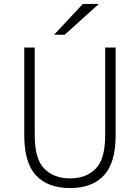

<svg xmlns="http://www.w3.org/2000/svg" viewBox="-20 -941 709 973"><path d="M103 -255V-700H156V-256Q156 -134 205 -85.5Q254 -37 335 -37Q416 -37 464.5 -85.5Q513 -134 513 -256V-700H566V-255Q566 -116 506.5 -52Q447 12 335 12Q222 12 162.5 -52Q103 -116 103 -255ZM400 -921H481L308 -765H254Z"/></svg>

Font: Overpass ExtraLight
Style: Regular
Weight: 200
Designer: Delve Withrington, Thomas Jockin
Foundry: Delve Fonts
Version: Version 3.000;DELV;Overpass